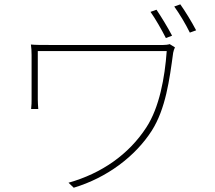

<svg xmlns="http://www.w3.org/2000/svg" viewBox="-20 -833 996 888"><path d="M764.9 -628.9C756.7 -626.1 744 -625 735.1 -625H209.9C171.9 -625 143.8 -625 122.9 -627.1C125 -611.2 126.1 -598 126.1 -578.8V-372.9C126.1 -361.9 126.1 -345.9 123.9 -328.8H157C155.9 -345.9 154.8 -359 154.8 -372.9V-596.9H751.1C742.2 -473 717 -335.9 657 -244C576 -119 449.9 -30.9 296.9 12.1L321 35.2C475.1 -11 606.2 -110.1 682.2 -229C746.1 -329.9 763.8 -463.1 780.9 -589.1C782 -595.2 786.2 -609 789.1 -614ZM785.9 -802.9C808.9 -771 838.1 -723 858 -682.2L887.1 -692.8C866.1 -733 835.9 -782 813.9 -812.9ZM676.1 -778.1C698.2 -747.2 728 -695 747.2 -657L775.9 -668C756 -706 724.8 -757.1 703.8 -788Z"/></svg>

Font: Karasuma Gothic
Style: Thin
Weight: 200
Designer: Rasmus Andersson / Ryoko Ishizuka
Foundry: rsms
Version: Version 1.00